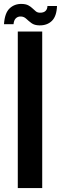

<svg xmlns="http://www.w3.org/2000/svg" viewBox="-47 -961 311 981"><path d="M43.9 0V-800H168.7V0ZM195.4 -930.2H244.3Q242.2 -877.8 218.1 -854.3Q194.1 -830.8 154.6 -831.3Q128.9 -831.7 113.9 -842.8Q98.9 -853.9 87.2 -865.1Q75.5 -876.2 59.9 -876.7Q44.1 -877.4 34 -867.5Q23.9 -857.7 22.2 -837.5H-26.6Q-22.9 -894.5 2.2 -918.2Q27.3 -941.9 64.5 -940.9Q85.3 -940.4 97.8 -933.6Q110.4 -926.9 119.2 -918.1Q128.1 -909.3 136.4 -902.8Q144.7 -896.3 156.8 -896.1Q175.4 -895.7 185.3 -904.8Q195.1 -914 195.4 -930.2Z"/></svg>

Font: Big Shoulders Stencil Display SC Thin
Style: Regular
Weight: 100
Designer: Patric King
Foundry: XO Type Co
Version: Version 2.001